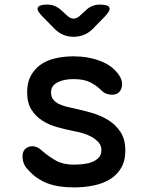

<svg xmlns="http://www.w3.org/2000/svg" viewBox="-20 -805 640 835"><path d="M301 10Q270 10 241.5 6Q213 2 188.5 -7Q164 -16 142 -31Q120 -46 100 -69Q89 -80 83.5 -94.5Q78 -109 78 -124Q78 -148 91 -158.5Q104 -169 120 -169Q131 -169 140.5 -165Q150 -161 161 -151Q192 -124 223.5 -106.5Q255 -89 300 -89Q317 -89 338.5 -91Q360 -93 378 -99.5Q396 -106 408.5 -118.5Q421 -131 421 -152Q421 -172 408.5 -186Q396 -200 378 -210Q360 -220 338.5 -226Q317 -232 300 -235Q265 -242 229 -252Q193 -262 164 -280.5Q135 -299 116.5 -328.5Q98 -358 98 -404Q98 -446 114 -475.5Q130 -505 157 -524Q184 -543 221 -551.5Q258 -560 300 -560Q364 -560 417 -539.5Q470 -519 497 -479Q504 -469 507.5 -459Q511 -449 511 -439Q511 -419 499.5 -406Q488 -393 467 -393Q456 -393 444 -397Q432 -401 421 -412Q400 -433 372.5 -447Q345 -461 300 -461Q279 -461 261.5 -457.5Q244 -454 230.5 -447Q217 -440 209.5 -429.5Q202 -419 202 -403Q202 -385 211 -373Q220 -361 235 -353.5Q250 -346 267.5 -341.5Q285 -337 300 -334Q338 -326 378 -314.5Q418 -303 450.5 -283Q483 -263 504 -231Q525 -199 525 -151Q525 -105 506.5 -74Q488 -43 457 -24.5Q426 -6 385.5 2Q345 10 301 10ZM186 -785Q204 -785 219 -778.5Q234 -772 247 -760L270 -739Q285 -724 300 -724Q315 -724 330 -739L352 -759Q365 -772 380.5 -778.5Q396 -785 414 -785Q451 -785 456 -772Q461 -759 436 -733L383 -679Q366 -662 345 -653.5Q324 -645 300 -645Q276 -645 255.5 -653.5Q235 -662 218 -679L164 -734Q139 -759 144.5 -772Q150 -785 186 -785Z"/></svg>

Font: Maple Mono NL Medium
Style: Regular
Weight: 500
Monospace: yes
Designer: subframe7536
Version: Version 7.000